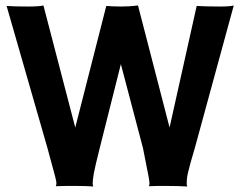

<svg xmlns="http://www.w3.org/2000/svg" viewBox="-20 -673 875 695"><path d="M182.1 0 182.6 1C196.8 0 236.8 0 252 0C280.8 0 306.6 1 316.4 2L317.4 0.5C316.4 -2 315.4 -4.4 315.4 -7.3C316.4 -30.8 316.9 -41 341.3 -138.2L417.5 -440.9L497.6 -136.7C520.5 -22.9 521 -18.6 521 -8.3C521 -4.9 520.5 -2.4 519 0L519.5 1C533.7 0 564 0 579.1 0C607.9 0 647 1 656.7 2L657.7 0.5C656.7 -2 655.8 -4.4 655.8 -7.3C655.8 -30.8 657.2 -43 685.5 -138.2L826.2 -653.3C819.8 -650.9 802.2 -649.4 774.9 -649.4C736.3 -649.4 711.4 -650.4 691.9 -651.4L593.8 -211.4L479.5 -653.3C458 -650.4 438.5 -649.4 416 -649.4C392.1 -649.4 384.3 -650.4 364.7 -651.4L252.4 -211.4L137.2 -653.3C130.9 -651.4 111.8 -649.4 85.9 -649.4C47.4 -649.4 24.4 -649.9 3.9 -651.4L151.9 -136.7C182.1 -25.4 184.6 -18.6 184.1 -8.3C184.1 -4.9 183.6 -2.4 182.1 0Z"/></svg>

Font: HammersmithOne
Style: Regular
Weight: 400
Designer: Nicole Fally
Foundry: Nicole Fally
Version: Version 1.003